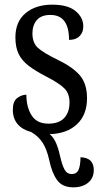

<svg xmlns="http://www.w3.org/2000/svg" viewBox="-20 -565 428 823"><path d="M294 238Q247 238 224.5 206.5Q202 175 191 121Q181 76 163.5 48Q146 20 114 1Q76 -9 55.5 -33Q35 -57 35 -95Q35 -131 54 -145Q73 -159 93 -159Q93 -106 115.5 -70.5Q138 -35 187 -35Q233 -35 255.5 -59.5Q278 -84 278 -126Q278 -163 257 -185Q236 -207 180 -236Q133 -260 103.5 -282.5Q74 -305 60 -333.5Q46 -362 46 -405Q46 -472 89.5 -508.5Q133 -545 204 -545Q271 -545 304 -517.5Q337 -490 337 -452Q337 -426 321 -410Q305 -394 276 -394Q276 -501 196 -501Q157 -501 138 -479Q119 -457 119 -422Q119 -381 143 -359.5Q167 -338 223 -311Q290 -279 321.5 -243Q353 -207 353 -144Q353 -73 310 -32.5Q267 8 193 10Q211 25 221.5 51Q232 77 238 106Q246 142 256.5 161.5Q267 181 288 181Q309 181 317 162Q325 143 325 109Q382 111 382 164Q382 198 358 218Q334 238 294 238Z"/></svg>

Font: Noto Serif Condensed
Style: Regular
Weight: 400
Width: 3
Designer: Monotype Design Team
Foundry: Monotype Imaging Inc.
Version: Version 2.013; ttfautohint (v1.8.4.7-5d5b)